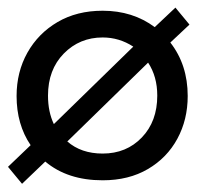

<svg xmlns="http://www.w3.org/2000/svg" viewBox="-22 -450 528 492"><path d="M34.5 21 -1.5 -22.5 56.5 -78Q20.5 -131 20.5 -204Q20.5 -265.5 48.2 -315Q76 -364.5 125.5 -393.5Q175 -422.5 241 -422.5Q318 -422.5 374.5 -380.5L427.5 -430.5L463.5 -387L414.5 -341Q459 -284 459 -204Q459 -143.5 432.5 -94.5Q406 -45.5 357 -16.8Q308 12 241 12Q151 12 94 -36ZM116 -132 319.5 -330.5Q283.5 -354 241 -354Q182 -354 141.5 -312.8Q101 -271.5 101 -205Q101 -163.5 116 -132ZM241 -56.5Q302 -56.5 341.5 -97.8Q381 -139 381 -205Q381 -254 357.5 -289.5L150.5 -87.5Q186 -56.5 241 -56.5Z"/></svg>

Font: Lucymar Sans
Style: Regular
Weight: 400
Foundry: The League of Moveable Type (original font) / Main changes by Cristiano Sobral with portions from Mirco Monsees
Version: Version 2.001;August 30, 2020;FontCreator 13.0.0.2681 64-bit